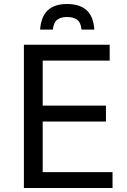

<svg xmlns="http://www.w3.org/2000/svg" viewBox="-20 -933 628 953"><path d="M312.5 -913.1Q376 -913.1 409.9 -882.3Q443.8 -851.6 448.2 -786.1H384.3Q381.8 -820.3 363.8 -834.5Q345.7 -848.6 312.5 -848.6Q280.8 -848.6 263.2 -834.2Q245.6 -819.8 242.2 -786.1H179.2Q187.5 -913.1 312.5 -913.1ZM98.6 0V-710.9H524.4V-632.3H191.9V-408.7H505.9V-329.6H191.9V-78.6H538.6V0Z"/></svg>

Font: Muli
Style: Regular
Weight: 400
Designer: Vernon Adams
Foundry: newtypography
Version: Version 2; ttfautohint (v1.00rc1.6-4cba) -l 8 -r 50 -G 200 -